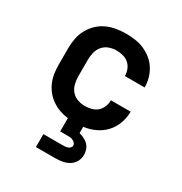

<svg xmlns="http://www.w3.org/2000/svg" viewBox="-174 -655 948 1002"><g transform="rotate(30 300.0 -154.0)"><path d="M185 220V142H300Q308 142 315.5 141.5Q323 141 330.5 138.5Q338 136 344 130Q350 124 350 116Q350 108 344.5 101.5Q339 95 331.5 91.5Q324 88 316 87Q308 86 300 86H254V6Q228 3 203.5 -5.5Q179 -14 157 -29Q135 -44 118.5 -64Q102 -84 91.5 -108Q81 -132 77 -158Q73 -184 73 -210V-310Q73 -340 78.5 -369.5Q84 -399 98 -425Q112 -451 133.5 -472Q155 -493 182 -505.5Q209 -518 238.5 -523Q268 -528 298 -528Q325 -528 353 -524Q381 -520 406.5 -509Q432 -498 454 -480.5Q476 -463 491 -439Q506 -415 513.5 -388Q521 -361 521 -333H402Q402 -353 394.5 -372Q387 -391 372 -404Q357 -417 337 -422Q317 -427 298 -427Q275 -427 253.5 -419Q232 -411 217.5 -394Q203 -377 197.5 -354.5Q192 -332 192 -310V-210Q192 -188 197.5 -165.5Q203 -143 217.5 -126Q232 -109 253.5 -101Q275 -93 298 -93Q317 -93 337 -98Q357 -103 372 -116Q387 -129 394.5 -148Q402 -167 402 -187H521Q521 -151 508.5 -116.5Q496 -82 472 -56Q448 -30 414.5 -14.5Q381 1 346 5V43Q361 47 375.5 54Q390 61 401 72Q412 83 417.5 98.5Q423 114 423 129Q423 144 418.5 158Q414 172 405 183Q396 194 383.5 201.5Q371 209 357 213Q343 217 328.5 218.5Q314 220 300 220Z"/></g></svg>

Font: Iosevka Fixed Extended
Style: Bold
Weight: 700
Width: 7
Monospace: yes
Designer: Belleve Invis
Foundry: Belleve Invis
Version: Version 24.1.1; ttfautohint (v1.8.4)